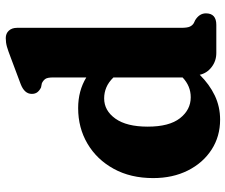

<svg xmlns="http://www.w3.org/2000/svg" viewBox="-80 -710 802 683"><g transform="rotate(-90 321.5 -368.0)"><path d="M30 -224.5Q30 -305 63 -365Q96 -425 152.2 -458.2Q208.5 -491.5 279 -491.5Q340.5 -491.5 388 -462.5V-580.5Q388 -601 382.5 -608.5Q377 -616 367.5 -620.5L352.5 -623.5Q342 -628.5 335.8 -636.2Q329.5 -644 329.5 -656.5Q329.5 -682.5 364.5 -696L460.5 -732Q482.5 -740.5 497.2 -744.8Q512 -749 528 -749Q544.5 -749 554.5 -738Q564.5 -727 564.5 -709V-126Q564.5 -103 569 -93.8Q573.5 -84.5 581.5 -80L592 -75Q616 -60 616 -37Q616 0 575 0H475Q446.5 0 424.8 -16.8Q403 -33.5 397.5 -59Q363.5 -24.5 323.8 -5.5Q284 13.5 238 13.5Q178 13.5 131 -17Q84 -47.5 57 -101.2Q30 -155 30 -224.5ZM213 -244Q213 -167.5 243 -129.2Q273 -91 317.5 -91Q357.5 -91 388 -120V-366Q371 -383.5 352.5 -391.2Q334 -399 313.5 -399Q270 -399 241.5 -359Q213 -319 213 -244Z"/></g></svg>

Font: Fraunces 9pt S100
Style: Bold
Weight: 700
Version: Version 1.000; ttfautohint (v1.8.3)